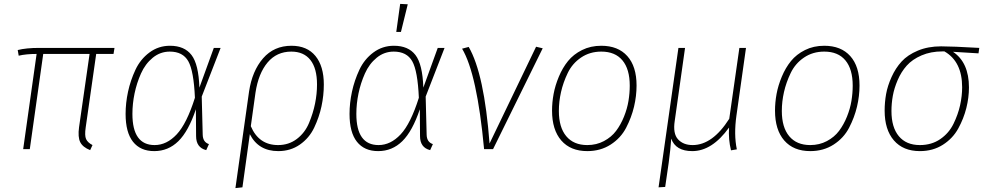

<svg xmlns="http://www.w3.org/2000/svg" viewBox="-20 -766 5068 986"><path d="M474 -489 420 -111Q414 -70 422 -52Q430 -34 455 -21L443 5Q405 -10 392 -36Q379 -62 386 -113L440 -489H202L133 0H99L168 -489Q114 -489 76 -480L71 -509Q114 -520 182 -520H568L563 -489Z M853 -531Q927 -531 963.5 -483.5Q1000 -436 1004 -316L1078 -520H1113L1016 -270L1021 -74Q1022 -36 1053 -26L1039 5Q987 -8 987 -67L986 -205Q948 -92 896 -41Q844 10 772 10Q701 10 663 -38Q625 -86 625 -181Q625 -237 637.5 -295Q650 -353 675.5 -407.5Q701 -462 747.5 -496.5Q794 -531 853 -531ZM852 -501Q803 -501 764.5 -469.5Q726 -438 704 -388.5Q682 -339 671 -286Q660 -233 660 -181Q660 -21 774 -21Q836 -21 887.5 -76Q939 -131 981 -264Q975 -402 947 -451.5Q919 -501 852 -501Z M1477 -531Q1557 -531 1600 -478.5Q1643 -426 1643 -332Q1643 -276 1631 -220Q1619 -164 1593.5 -110.5Q1568 -57 1520 -23.5Q1472 10 1409 10Q1307 10 1263 -77L1225 196L1189 200L1259 -296Q1275 -402 1331 -466.5Q1387 -531 1477 -531ZM1408 -21Q1463 -21 1504.5 -52.5Q1546 -84 1567 -134.5Q1588 -185 1598 -234.5Q1608 -284 1608 -332Q1608 -415 1574 -458Q1540 -501 1476 -501Q1401 -501 1354 -445Q1307 -389 1292 -290L1268 -118Q1309 -21 1408 -21Z M2035 -746 2074 -744 2039 -602H2015ZM2003 -531Q2077 -531 2113.5 -483.5Q2150 -436 2154 -316L2228 -520H2263L2166 -270L2171 -74Q2172 -36 2203 -26L2189 5Q2137 -8 2137 -67L2136 -205Q2098 -92 2046 -41Q1994 10 1922 10Q1851 10 1813 -38Q1775 -86 1775 -181Q1775 -237 1787.5 -295Q1800 -353 1825.5 -407.5Q1851 -462 1897.5 -496.5Q1944 -531 2003 -531ZM2002 -501Q1953 -501 1914.5 -469.5Q1876 -438 1854 -388.5Q1832 -339 1821 -286Q1810 -233 1810 -181Q1810 -21 1924 -21Q1986 -21 2037.5 -76Q2089 -131 2131 -264Q2125 -402 2097 -451.5Q2069 -501 2002 -501Z M2387 -525Q2467 -387 2494 -29L2733 -526L2767 -518L2512 0H2466Q2430 -387 2353 -516Z M2996 10Q2910 10 2862.5 -44.5Q2815 -99 2815 -198Q2815 -240 2823 -283.5Q2831 -327 2850 -372.5Q2869 -418 2897 -452.5Q2925 -487 2969 -509Q3013 -531 3068 -531Q3154 -531 3201.5 -478Q3249 -425 3249 -327Q3249 -273 3236 -218Q3223 -163 3195.5 -110Q3168 -57 3116 -23.5Q3064 10 2996 10ZM2996 -21Q3043 -21 3081.5 -41.5Q3120 -62 3144 -94Q3168 -126 3184.5 -167Q3201 -208 3207.5 -248Q3214 -288 3214 -326Q3214 -411 3176.5 -456Q3139 -501 3068 -501Q3009 -501 2964 -470.5Q2919 -440 2895.5 -391Q2872 -342 2861 -293Q2850 -244 2850 -196Q2850 -112 2888 -66.5Q2926 -21 2996 -21Z M3762 -173Q3748 -75 3764 1L3734 6Q3720 -50 3724 -111Q3637 10 3535 10Q3450 10 3427 -54Q3424 -5 3414 70L3396 194L3362 196L3464 -520H3498L3445 -145Q3435 -80 3462 -50.5Q3489 -21 3537 -21Q3639 -21 3725 -156L3777 -520H3811Z M4141 10Q4055 10 4007.5 -44.5Q3960 -99 3960 -198Q3960 -240 3968 -283.5Q3976 -327 3995 -372.5Q4014 -418 4042 -452.5Q4070 -487 4114 -509Q4158 -531 4213 -531Q4299 -531 4346.5 -478Q4394 -425 4394 -327Q4394 -273 4381 -218Q4368 -163 4340.5 -110Q4313 -57 4261 -23.5Q4209 10 4141 10ZM4141 -21Q4188 -21 4226.5 -41.5Q4265 -62 4289 -94Q4313 -126 4329.5 -167Q4346 -208 4352.5 -248Q4359 -288 4359 -326Q4359 -411 4321.5 -456Q4284 -501 4213 -501Q4154 -501 4109 -470.5Q4064 -440 4040.5 -391Q4017 -342 4006 -293Q3995 -244 3995 -196Q3995 -112 4033 -66.5Q4071 -21 4141 -21Z M4704 10Q4618 10 4570.5 -45Q4523 -100 4523 -198Q4523 -241 4530.5 -283Q4538 -325 4558.5 -370.5Q4579 -416 4610 -450Q4641 -484 4693.5 -506Q4746 -528 4813 -528Q4870 -528 5009 -520L5005 -492L4874 -500Q4956 -445 4956 -317Q4956 -265 4942.5 -211Q4929 -157 4901 -106Q4873 -55 4822 -22.5Q4771 10 4704 10ZM4704 -21Q4764 -21 4808.5 -51.5Q4853 -82 4876.5 -130Q4900 -178 4910.5 -225.5Q4921 -273 4921 -318Q4921 -450 4830 -502H4820Q4760 -502 4712.5 -481.5Q4665 -461 4636.5 -429Q4608 -397 4590 -355Q4572 -313 4565 -274Q4558 -235 4558 -196Q4558 -112 4596 -66.5Q4634 -21 4704 -21Z"/></svg>

Font: Fira Sans UltraLight
Style: Italic
Weight: 200
Italic angle: -8°
Designer: Carrois Corporate & Edenspiekermann AG
Foundry: Carrois Corporate GbR & Edenspiekermann AG
Version: Version 4.203;PS 004.203;hotconv 1.0.88;makeotf.lib2.5.64775